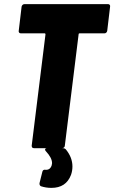

<svg xmlns="http://www.w3.org/2000/svg" viewBox="-20 -720 555 933"><path d="M515 -688 501 -570Q500 -565 496.5 -561.5Q493 -558 488 -558H367Q362 -558 362 -553L295 -12Q295 -7 291 -3.5Q287 0 282 0H145Q134 0 134 -12L201 -553Q201 -558 197 -558H81Q76 -558 73 -561.5Q70 -565 71 -570L85 -688Q86 -693 90 -696.5Q94 -700 99 -700H505Q510 -700 513 -696.5Q516 -693 515 -688ZM172 170 186 114Q189 103 201 105Q223 107 231 84Q233 76 233 73Q233 47 203 15Q199 11 199 7Q199 0 210 0H286Q294 0 300 6Q332 45 332 89Q332 110 325 130Q301 193 230 193Q203 193 179 185Q171 181 172 170Z"/></svg>

Font: Barlow Condensed ExtraBold
Style: Italic
Weight: 800
Width: 3
Italic angle: -7°
Designer: Jeremy Tribby
Foundry: Tribby Type
Version: Version 1.408